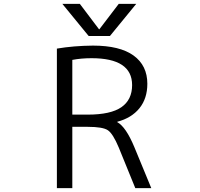

<svg xmlns="http://www.w3.org/2000/svg" viewBox="-20 -977 1040 997"><path d="M496.1 -825.2 596.7 -957H687.5L550.8 -790H440.4L303.7 -957H394.5L494.1 -825.2ZM355.5 0H275.4V-724.6Q362.3 -739.3 462.9 -740.2Q602.5 -740.2 673.8 -688.5Q745.1 -636.7 745.1 -542Q745.1 -465.8 704.1 -415Q663.1 -364.3 588.9 -344.7V-342.8Q633.8 -318.4 677.7 -212.9L765.6 0H682.6L596.7 -210.9Q566.4 -283.2 540 -300.8Q513.7 -318.4 435.5 -318.4H355.5ZM355.5 -381.8H435.5Q554.7 -381.8 610.4 -420.4Q666 -459 666 -535.2Q666 -674.8 455.1 -674.8Q402.3 -674.8 355.5 -666Z"/></svg>

Font: Gen Shin Gothic Monospace Normal
Style: Regular
Weight: 350
Designer: [Source Han Sans]
Ryoko NISHIZUKA  (kana & ideographs); Paul D. Hunt (Latin, Greek & Cyrillic); Wenlong ZHANG  (bopomofo
Version: Version 1.002.20150607